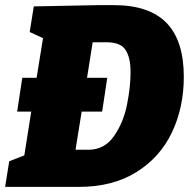

<svg xmlns="http://www.w3.org/2000/svg" viewBox="-32 -730 747 750"><path d="M412 -710Q551 -710 618.5 -640.5Q686 -571 686 -430Q686 -310 639.5 -212.5Q593 -115 500.5 -57.5Q408 0 277 0H-12L4 -100L63 -123L90 -294H35L55 -426H111L136 -581L84 -605L100 -705L354 -710ZM313 -145Q376 -145 413 -198Q450 -251 464 -320.5Q478 -390 478 -448Q478 -505 458.5 -535Q439 -565 383 -565H330L308 -426H387L367 -294H287L263 -145Z"/></svg>

Font: Bitter Pro Black
Style: Italic
Weight: 900
Italic angle: -9°
Designer: Sol Matas, and Bitter project Authors
Foundry: Sol Matas
Version: Version 1.010